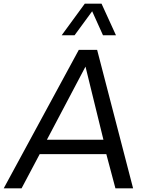

<svg xmlns="http://www.w3.org/2000/svg" viewBox="-49 -1020 817 1040"><path d="M355 -829.1H285.2L410.2 -1000H501L579.1 -829.1H508.8L450.2 -959ZM526.9 -185.1H166L67.9 0H-28.8L377.9 -750H477.1L671.9 0H576.2ZM511.2 -263.2 414.1 -659.2 205.1 -263.2Z"/></svg>

Font: Oakes Grotesk
Style: Italic
Weight: 400
Italic angle: -8°
Designer: Samuel Oakes
Foundry: Samuel Oakes
Version: Version 1.000;PS 001.000;hotconv 1.0.88;makeotf.lib2.5.64775